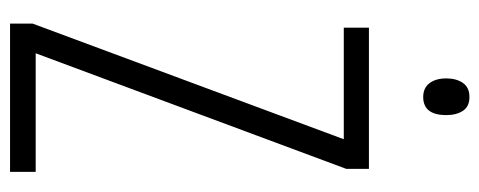

<svg xmlns="http://www.w3.org/2000/svg" viewBox="-306 -648 954 382"><g transform="rotate(90 171.0 -457.0)"><path d="M322 0H27V-45L257 -664H35V-714H316V-669L86 -51H322ZM173 -914Q192 -914 200.5 -901Q209 -888 209 -868Q209 -822 173 -822Q155 -822 145.5 -834.5Q136 -847 136 -868Q136 -888 145 -901Q154 -914 173 -914Z"/></g></svg>

Font: Noto Sans Ethiopic ExtraCondensed Light
Style: Regular
Weight: 300
Width: 2
Designer: Monotype Design Team
Foundry: Monotype Imaging Inc.
Version: Version 2.102; ttfautohint (v1.8.4.7-5d5b)